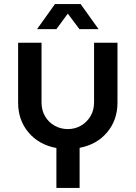

<svg xmlns="http://www.w3.org/2000/svg" viewBox="-20 -720 666 943"><path d="M257 203V7Q171 -9 120 -69.5Q69 -130 69 -216V-510H184V-217Q184 -178 201.5 -148.5Q219 -119 248.5 -102.5Q278 -86 313 -86Q348 -86 377 -102.5Q406 -119 424 -148.5Q442 -178 442 -217V-510H557V-216Q557 -131 506.5 -70.5Q456 -10 371 6V203ZM162 -577 250 -700H376L464 -577H370L313 -653L257 -577Z"/></svg>

Font: MuseoModerno Medium
Style: Regular
Weight: 500
Designer: Pablo Cosgaya, Héctor Gatti, Marcela Romero, and the Authors of The MuseoModerno Project.
Foundry: Omnibus-Type Team
Version: Version 1.001